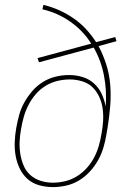

<svg xmlns="http://www.w3.org/2000/svg" viewBox="-20 -755 540 783"><path d="M196 8Q167 8 140 0.5Q113 -7 93 -24.5Q73 -42 61 -66.5Q49 -91 44 -118.5Q39 -146 40 -174.5Q41 -203 46 -232Q51 -259 58 -285.5Q65 -312 79 -337Q93 -362 112 -384Q131 -406 155.5 -421Q180 -436 207 -442.5Q234 -449 261 -449Q290 -449 316.5 -441Q343 -433 363 -415Q383 -397 394.5 -372.5Q406 -348 411 -320Q416 -385 404 -447Q392 -509 362 -561L139 -501L133 -518L352 -577Q336 -603 314.5 -625.5Q293 -648 267.5 -666Q242 -684 213 -697Q184 -710 153 -717L157 -735Q191 -727 222 -713Q253 -699 281 -679.5Q309 -660 331.5 -635.5Q354 -611 372 -583L450 -604L455 -587L382 -567Q401 -531 413.5 -491.5Q426 -452 429.5 -409.5Q433 -367 429.5 -323.5Q426 -280 419 -236L414 -207Q410 -181 402 -154Q394 -127 380.5 -102.5Q367 -78 347 -56Q327 -34 302 -19Q277 -4 249.5 2Q222 8 196 8ZM196 -10Q220 -10 245.5 -16Q271 -22 293.5 -36Q316 -50 334 -70Q352 -90 364 -113Q376 -136 383 -160.5Q390 -185 394 -210Q399 -236 400.5 -262Q402 -288 398.5 -313Q395 -338 384.5 -360.5Q374 -383 357 -399.5Q340 -416 315 -423.5Q290 -431 264 -431Q240 -431 214.5 -425Q189 -419 166 -405Q143 -391 125.5 -370.5Q108 -350 96 -326.5Q84 -303 77 -278.5Q70 -254 66 -229Q61 -203 60 -177Q59 -151 63 -126.5Q67 -102 76.5 -79.5Q86 -57 104 -41Q122 -25 146 -17.5Q170 -10 196 -10Z"/></svg>

Font: Iosevka Term Curly Th Obl
Style: Regular
Weight: 100
Italic angle: -9°
Designer: Belleve Invis
Foundry: Belleve Invis
Version: Version 32.3.0